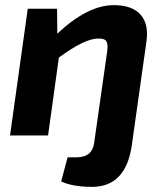

<svg xmlns="http://www.w3.org/2000/svg" viewBox="-20 -527 636 747"><path d="M202 -493 203 -396Q321 -507 423 -507Q493 -507 526 -471Q559 -435 550 -367L493 37Q470 200 338 200Q263 200 218 179L243 85H278Q338 85 346 31L397 -327Q401 -356 393.5 -367Q386 -378 360 -377Q308 -376 209 -303L167 0H19L88 -493Z"/></svg>

Font: Exo 2.0
Style: Bold Italic
Weight: 700
Italic angle: -8°
Designer: Natanael Gama
Version: Version 1.001;PS 001.001;hotconv 1.0.70;makeotf.lib2.5.58329